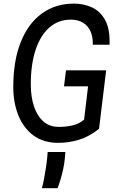

<svg xmlns="http://www.w3.org/2000/svg" viewBox="-20 -760 640 1041"><path d="M295.5 14.5Q215.5 14.5 161.2 -25.8Q107 -66 79.5 -134.8Q52 -203.5 52 -288Q52 -430.5 92.5 -531.8Q133 -633 207 -686.8Q281 -740.5 381 -740.5Q434.5 -740.5 479.5 -719.5Q524.5 -698.5 550.8 -649.8Q577 -601 574 -517.5H483Q484 -547.5 477 -572.5Q470 -597.5 454.8 -615.8Q439.5 -634 416.5 -643.8Q393.5 -653.5 363 -653.5Q297.5 -653.5 249 -612Q200.5 -570.5 173.8 -492Q147 -413.5 147 -302.5Q147 -234.5 164.5 -182.5Q182 -130.5 215.8 -101.2Q249.5 -72 299 -72Q337 -72 372.8 -80Q408.5 -88 436 -111.5L457.5 -292H327L338 -378.5H555.5L517 -61.5Q463 -19 408.2 -2.2Q353.5 14.5 295.5 14.5ZM207 260.5Q213 240 218.8 209.8Q224.5 179.5 229.2 148.2Q234 117 236 93.5L238.5 64H334.5L331.5 99.5Q329 127.5 322.5 157.5Q316 187.5 307.8 214.5Q299.5 241.5 292 260.5Z"/></svg>

Font: Spline Sans Mono
Style: Italic
Weight: 400
Italic angle: -4°
Monospace: yes
Designer: Eben Sorkin, Mirko Velimirovic
Foundry: Sorkin Type
Version: Version 1.004